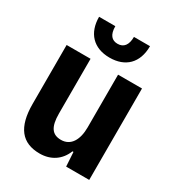

<svg xmlns="http://www.w3.org/2000/svg" viewBox="-179 -852 893 973"><g transform="rotate(30 267.5 -365.5)"><path d="M264 -588C355 -588 413 -642 413 -741H319C319 -694 300 -669 264 -669C231 -669 210 -690 210 -741H115C115 -647 169 -588 264 -588ZM200 10C266 10 316 -24 339 -83H345L350 0H485V-535H345V-226C345 -155 317 -104 259 -104C207 -104 184 -137 184 -215V-535H44V-190C44 -54 96 10 200 10Z"/></g></svg>

Font: Mona Sans SemiCondensed
Style: Bold
Weight: 700
Width: 4
Designer: Deni Anggara
Foundry: GitHub
Version: Version 2.000